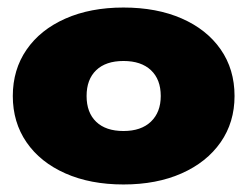

<svg xmlns="http://www.w3.org/2000/svg" viewBox="-20 -779 656 510"><path d="M308 -289Q220 -289 153.5 -318.5Q87 -348 50.5 -401Q14 -454 14 -524Q14 -594 50.5 -647Q87 -700 153.5 -729.5Q220 -759 308 -759Q396 -759 462.5 -730Q529 -701 566 -648Q603 -595 603 -524Q603 -454 566 -401Q529 -348 462.5 -318.5Q396 -289 308 -289ZM308 -431Q355 -431 381 -456Q407 -481 407 -524Q407 -568 381 -592.5Q355 -617 308 -617Q261 -617 235.5 -592.5Q210 -568 210 -524Q210 -480 235.5 -455.5Q261 -431 308 -431Z"/></svg>

Font: Unbounded ExtraBold
Style: Regular
Weight: 800
Designer: Luke Prowse, Jean-Baptiste Morizot, Fátima Lázaro, Florian Runge
Foundry: NaN
Version: Version 1.701;gftools[0.9.28.dev5+ged2979d]